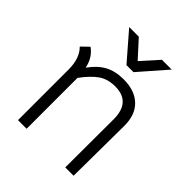

<svg xmlns="http://www.w3.org/2000/svg" viewBox="-200 -828 945 945"><g transform="rotate(45 272.5 -355.5)"><path d="M44 -471 82 -508Q126 -477 138 -418Q171 -465 212 -487.5Q253 -510 311 -510Q389 -510 432.5 -468Q476 -426 475 -347L472 0H414L415 -336Q415 -456 306 -456Q255 -456 219.5 -431.5Q184 -407 145 -354V0H85V-353Q85 -430 44 -471ZM148 -711H215L296 -622L376 -711H444L320 -569H271Z"/></g></svg>

Font: Bellota Text
Style: Regular
Weight: 400
Designer: Kemie Guaida
Foundry: Kemie Guaida
Version: Version 4.001